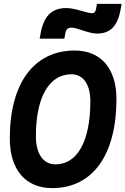

<svg xmlns="http://www.w3.org/2000/svg" viewBox="-20 -965 650 995"><path d="M250.5 9.8C460 9.8 583.5 -161.6 583.5 -451.7C583.5 -609.9 502.9 -703.1 367.2 -703.1C155.8 -703.1 30.8 -533.7 30.8 -247.1C30.8 -85.4 112.3 9.8 250.5 9.8ZM268.1 -113.3C204.1 -113.3 166 -167.5 166 -259.3C166 -460.9 234.4 -580.1 350.1 -580.1C411.6 -580.1 448.2 -527.8 448.2 -439.5C448.2 -234.4 381.3 -113.3 268.1 -113.3ZM185.5 -764.6H313.5L318.8 -793.9C322.3 -813.5 332 -821.8 351.6 -821.8C379.9 -821.8 438.5 -791 482.9 -791C552.7 -791 590.3 -830.6 606 -920.4L610.4 -944.8H482.4L478 -919.4C475.1 -903.3 468.3 -896.5 457.5 -896.5C430.2 -896.5 368.7 -923.3 324.7 -923.3C248 -923.3 206.5 -882.3 189.9 -789.1Z"/></svg>

Font: Cascadia Mono NF
Style: Bold Italic
Weight: 700
Italic angle: -10°
Monospace: yes
Designer: Aaron Bell
Foundry: Saja Typeworks
Version: Version 2404.023